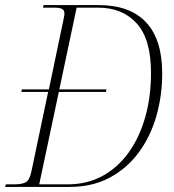

<svg xmlns="http://www.w3.org/2000/svg" viewBox="-33 -734 684 754"><path d="M-13 0 -10 -10H21Q54 -10 68.5 -18.5Q83 -27 90 -59L156 -373H51L53 -383H159L218 -665Q220 -675 220 -681Q220 -695 209.5 -699.5Q199 -704 180 -704H136L138 -714H354Q478 -714 541 -646Q604 -578 604 -446Q604 -358 581 -278Q558 -198 512 -135.5Q466 -73 398 -36.5Q330 0 241 0ZM232 -10Q309 -10 369.5 -43Q430 -76 472.5 -135.5Q515 -195 537.5 -274.5Q560 -354 560 -448Q560 -580 504 -642Q448 -704 352 -704H268L200 -383H385L383 -373H198L121 -10Z"/></svg>

Font: Noto Serif Display SemiCondensed ExtraLight
Style: Italic
Weight: 200
Width: 4
Italic angle: -12°
Designer: Monotype Design Team
Foundry: Monotype Imaging Inc.
Version: Version 2.009